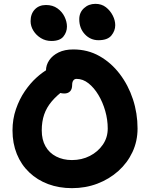

<svg xmlns="http://www.w3.org/2000/svg" viewBox="-20 -968 780 998"><path d="M354 10Q287 10 230.5 -11Q174 -32 132 -72Q90 -112 67.5 -167.5Q45 -223 45 -290Q45 -349 63 -401Q81 -453 109 -494Q137 -535 169 -564Q201 -593 229.5 -608.5Q258 -624 276 -624Q298 -624 311.5 -617.5Q325 -611 337 -593Q358 -565 349 -541.5Q340 -518 316 -502Q275 -472 248.5 -440.5Q222 -409 209.5 -372.5Q197 -336 197 -290Q197 -242 216.5 -207.5Q236 -173 272 -154.5Q308 -136 354 -136Q405 -136 447 -157.5Q489 -179 514.5 -216Q540 -253 540 -300Q540 -346 527 -391.5Q514 -437 491.5 -474.5Q469 -512 440 -535Q411 -558 378 -558Q367 -558 361 -549.5Q355 -541 355 -526Q355 -504 344 -493Q333 -482 314 -482Q291 -482 269 -495.5Q247 -509 233 -535.5Q219 -562 219 -601Q219 -630 236 -655Q253 -680 284.5 -695.5Q316 -711 361 -711Q436 -711 497 -676.5Q558 -642 602.5 -583.5Q647 -525 671 -452Q695 -379 695 -300Q695 -234 668.5 -177.5Q642 -121 595 -79Q548 -37 486.5 -13.5Q425 10 354 10ZM492 -759Q450 -759 421 -790Q392 -821 392 -868Q392 -903 416.5 -925.5Q441 -948 476 -948Q508 -948 530.5 -930.5Q553 -913 566 -887.5Q579 -862 579 -837Q579 -808 559 -783.5Q539 -759 492 -759ZM247 -755Q217 -755 192.5 -770Q168 -785 153.5 -808.5Q139 -832 139 -858Q139 -896 161 -919Q183 -942 219 -942Q254 -942 278.5 -924.5Q303 -907 315.5 -881Q328 -855 328 -830Q328 -801 309.5 -778Q291 -755 247 -755Z"/></svg>

Font: Shantell Sans Light
Style: Bold
Weight: 700
Version: Version 1.011;[c5ecc13dd]